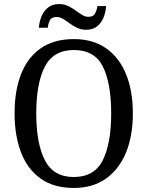

<svg xmlns="http://www.w3.org/2000/svg" viewBox="-20 -918 729 948"><path d="M344 10Q246 10 181 -36Q116 -82 84 -165Q52 -248 52 -359Q52 -470 84 -552Q116 -634 181 -679.5Q246 -725 345 -725Q439 -725 504 -679.5Q569 -634 602.5 -551.5Q636 -469 636 -358Q636 -247 602 -164.5Q568 -82 503 -36Q438 10 344 10ZM344 -44Q446 -44 487.5 -127Q529 -210 529 -358Q529 -507 488 -589Q447 -671 345 -671Q244 -671 201.5 -589Q159 -507 159 -358Q159 -210 201.5 -127Q244 -44 344 -44ZM406 -771Q381 -771 361 -780.5Q341 -790 324 -802.5Q307 -815 291.5 -824.5Q276 -834 261 -834Q234 -834 226 -817.5Q218 -801 216 -781H172Q174 -811 185 -837.5Q196 -864 217.5 -881Q239 -898 272 -898Q296 -898 316 -888.5Q336 -879 353 -866.5Q370 -854 385.5 -844.5Q401 -835 416 -835Q441 -835 449.5 -851.5Q458 -868 461 -888H504Q502 -858 491 -831Q480 -804 459 -787.5Q438 -771 406 -771Z"/></svg>

Font: Noto Serif Myanmar SemiCondensed
Style: Regular
Weight: 400
Width: 4
Designer: Ben Mitchell and the Monotype Design Team
Foundry: Monotype Imaging Inc.
Version: Version 2.106; ttfautohint (v1.8.4.7-5d5b)